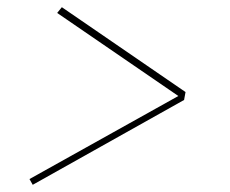

<svg xmlns="http://www.w3.org/2000/svg" viewBox="-20 -607 640 534"><path d="M71 -93 62 -109 476 -340 139 -571 152 -587 496 -351 492 -329Z"/></svg>

Font: Iosevka HT Thin Extended
Style: Italic
Weight: 100
Width: 7
Italic angle: -9°
Monospace: yes
Designer: Belleve Invis
Foundry: Belleve Invis
Version: Version 32.3.0; ttfautohint (v1.8.4)